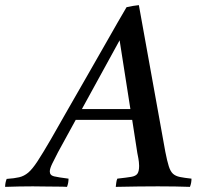

<svg xmlns="http://www.w3.org/2000/svg" viewBox="-104 -727 780 748"><path d="M431 -131 411 -260H191L122 -134Q109 -109 99.5 -89.5Q90 -70 90 -59Q90 -44 106.5 -40Q123 -36 163 -31Q163 -14 157 1Q143 0 117 0Q91 0 65 -0.5Q39 -1 24 -1Q-4 -1 -29 -0.5Q-54 0 -84 1Q-84 -15 -78 -30Q-48 -32 -29 -36.5Q-10 -41 6 -54.5Q22 -68 42 -98.5Q62 -129 94 -184Q122 -233 159 -298Q196 -363 237 -434Q278 -505 317 -574Q356 -643 389 -699Q403 -702 414.5 -704Q426 -706 437 -707L540 -136Q547 -100 553.5 -79.5Q560 -59 570 -50Q580 -41 597 -37.5Q614 -34 642 -31Q642 -14 636 1Q612 0 578 -0.5Q544 -1 511 -1Q482 -1 435 -0.5Q388 0 347 1Q348 -7 349 -15.5Q350 -24 353 -31Q389 -35 407 -38Q425 -41 431.5 -50.5Q438 -60 438 -81Q438 -86 437 -96.5Q436 -107 431 -131ZM215 -302H404L362 -570Z"/></svg>

Font: Tiro Gurmukhi
Style: Italic
Weight: 400
Italic angle: -11°
Designer: Gurmukhi: John Hudson & Fiona Ross, assisted by Paul Hanslow. Latin: John Hudson with Paul Hanslow, assisted by Kaja Soj
Foundry: Tiro Typeworks Ltd.
Version: Version 1.52